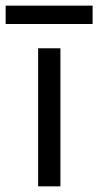

<svg xmlns="http://www.w3.org/2000/svg" viewBox="-52 -660 348 680"><path d="M83 0V-489H162V0ZM-32 -575V-640H276V-575Z"/></svg>

Font: Space Grotesk Light
Style: Regular
Weight: 400
Version: Version 2.000